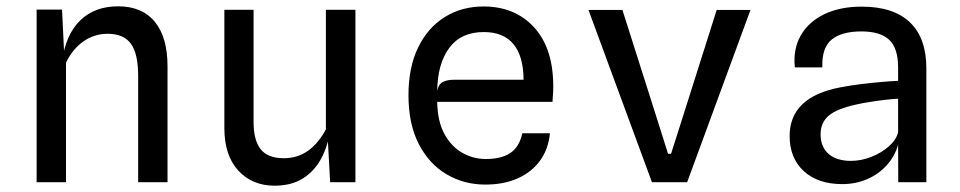

<svg xmlns="http://www.w3.org/2000/svg" viewBox="-20 -577 3040 608"><path d="M96 0V-546.5H176.5L186 -348.5L176.5 -382Q187.5 -466.5 233.5 -511.8Q279.5 -557 354 -557Q430 -557 470.2 -508Q510.5 -459 510.5 -367V0H417.5V-336.5Q417.5 -406.5 394.8 -438.2Q372 -470 321 -470Q278.5 -470 244 -445.8Q209.5 -421.5 189 -378.5V0Z M849.5 11Q778.5 11 734.5 -37Q690.5 -85 690.5 -171V-546H783V-190Q783 -133 805.5 -104.5Q828 -76 878.5 -76Q923 -76 956.2 -100.2Q989.5 -124.5 1012 -167.5V-546H1105.5V0H1025.5L1015 -189.5L1025 -164.5Q1019 -116.5 998.2 -76.8Q977.5 -37 940.8 -13Q904 11 849.5 11Z M1517 7.5Q1449.5 7.5 1394.2 -25Q1339 -57.5 1306.2 -120.8Q1273.5 -184 1273.5 -275.5Q1273.5 -364 1304.2 -427Q1335 -490 1388.8 -523.2Q1442.5 -556.5 1511 -556.5Q1611 -556.5 1671.5 -490.2Q1732 -424 1732 -303Q1732 -287 1731 -276.5Q1730 -266 1729.5 -254.5H1364.5Q1365.5 -193 1387.2 -153Q1409 -113 1443.8 -93.2Q1478.5 -73.5 1518.5 -73.5Q1567.5 -73.5 1596 -92.5Q1624.5 -111.5 1634 -155H1721.5Q1716.5 -104 1689.8 -67.8Q1663 -31.5 1619 -12Q1575 7.5 1517 7.5ZM1364.5 -289Q1368.5 -310 1382 -317.2Q1395.5 -324.5 1418.5 -324.5H1638Q1637.5 -399 1606 -437.2Q1574.5 -475.5 1512 -475.5Q1440 -475.5 1402.8 -425.5Q1365.5 -375.5 1364.5 -289Z M2044.5 0 1843.5 -545.5H1951L2057 -212L2095.5 -90H2105L2144 -212.5L2249.5 -545.5H2356.5L2156 0Z M2647 6Q2570 6 2525.2 -35.2Q2480.5 -76.5 2480.5 -146.5Q2480.5 -207.5 2520.2 -246.2Q2560 -285 2641.5 -300.5Q2673 -306.5 2705.5 -310.5Q2738 -314.5 2768.5 -317.2Q2799 -320 2824 -321V-363Q2824 -424.5 2795.8 -451Q2767.5 -477.5 2708 -477.5Q2645.5 -477.5 2613.8 -451.8Q2582 -426 2584 -363.5H2497Q2491 -421.5 2515.8 -464.8Q2540.5 -508 2590.2 -532Q2640 -556 2708.5 -556Q2809.5 -556 2861.5 -506.2Q2913.5 -456.5 2913.5 -360V0H2824.5L2824 -118.5Q2813.5 -82 2788 -53.8Q2762.5 -25.5 2726.2 -9.8Q2690 6 2647 6ZM2673.5 -67.5Q2707 -67.5 2739.2 -80.2Q2771.5 -93 2795 -113.8Q2818.5 -134.5 2824 -158.5V-264.5Q2806 -263.5 2782.2 -260.8Q2758.5 -258 2735 -254.2Q2711.5 -250.5 2693.5 -246.5Q2629.5 -232.5 2604 -210.5Q2578.5 -188.5 2578.5 -151.5Q2578.5 -112.5 2603.2 -90.2Q2628 -68 2673.5 -67.5Z"/></svg>

Font: Spline Sans Mono
Style: Regular
Weight: 400
Monospace: yes
Designer: Eben Sorkin, Mirko Velimirovic
Foundry: Sorkin Type
Version: Version 1.004